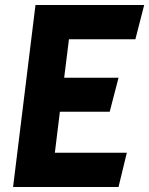

<svg xmlns="http://www.w3.org/2000/svg" viewBox="-20 -733 593 763"><path d="M235 -424 254 -577H518L553 -713H121L32 10H451L484 -126H198L218 -289H416L451 -424Z"/></svg>

Font: Bluebird
Style: SfBdNrwObl
Weight: 700
Designer: Jasper
Foundry: Cannot Into Space Fonts
Version: Version 0.98